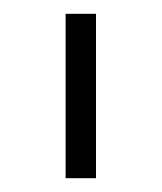

<svg xmlns="http://www.w3.org/2000/svg" viewBox="-20 -760 234 278"><path d="M75 -502V-740H119V-502Z"/></svg>

Font: Oxanium ExtraLight
Style: Regular
Weight: 200
Designer: Severin Meyer
Version: Version 2.000